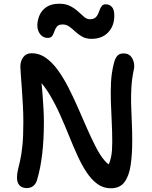

<svg xmlns="http://www.w3.org/2000/svg" viewBox="-20 -995 813 1028"><path d="M123 12Q98 12 84.5 -2.5Q71 -17 71 -44Q71 -65 76 -85.5Q81 -106 88 -136.5Q95 -167 100 -216Q105 -265 105 -342Q105 -385 102.5 -431.5Q100 -478 97 -520.5Q94 -563 91.5 -594.5Q89 -626 89 -638Q89 -668 104.5 -689Q120 -710 150 -710Q190 -710 224.5 -686Q259 -662 289.5 -620Q320 -578 346.5 -526Q373 -474 397.5 -418Q422 -362 445.5 -308.5Q469 -255 492 -210Q515 -165 539 -136.5Q563 -108 589 -102L536 -76Q550 -92 560 -111Q570 -130 575.5 -159Q581 -188 581 -233Q581 -292 578 -347.5Q575 -403 573.5 -455Q572 -507 574.5 -556Q577 -605 589 -653Q596 -683 608 -696Q620 -709 641 -709Q666 -709 679 -695Q692 -681 696.5 -660.5Q701 -640 696 -620Q686 -572 683.5 -527.5Q681 -483 682 -438.5Q683 -394 685.5 -346Q688 -298 688 -242Q688 -168 679.5 -110.5Q671 -53 646.5 -20Q622 13 573 13Q533 13 501.5 -10Q470 -33 444 -72Q418 -111 395 -161.5Q372 -212 349.5 -268Q327 -324 302 -380Q277 -436 247 -486.5Q217 -537 180 -575L199 -580Q205 -528 208 -487Q211 -446 213 -410.5Q215 -375 215 -342Q215 -248 206 -171Q197 -94 179 -34Q174 -13 159.5 -0.5Q145 12 123 12ZM235 -792Q211 -792 195.5 -811.5Q180 -831 180 -859Q180 -886 191.5 -913Q203 -940 229 -957.5Q255 -975 298 -975Q332 -975 356 -962.5Q380 -950 398 -933.5Q416 -917 430.5 -904.5Q445 -892 461 -892Q480 -892 490 -900Q500 -908 505 -920Q510 -932 514.5 -944Q519 -956 526 -964Q533 -972 546 -972Q566 -972 579 -958Q592 -944 592 -911Q592 -856 559 -821.5Q526 -787 470 -787Q441 -787 420.5 -798.5Q400 -810 383.5 -825.5Q367 -841 351 -852.5Q335 -864 316 -864Q294 -864 285 -853Q276 -842 271.5 -828Q267 -814 260 -803Q253 -792 235 -792Z"/></svg>

Font: Shantell Sans Medium
Style: Regular
Weight: 500
Designer: Stephen Nixon, Anya Danilova, Shantell Martin
Foundry: Arrow Type
Version: Version 1.011;[c5ecc13dd]